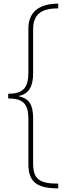

<svg xmlns="http://www.w3.org/2000/svg" viewBox="-20 -819 385 1055"><path d="M300 216V190C194 190 162 164 162 77V-168C162 -243 141 -277 84 -290V-292C142 -303 162 -349 162 -417V-657C162 -738 204 -773 300 -773V-799C192 -799 136 -750 136 -663V-421C136 -335 106 -304 25 -304V-278C106 -278 136 -249 136 -164V83C136 181 183 216 300 216Z"/></svg>

Font: Noto Sans Sinhala SemiCondensed Thin
Style: Regular
Weight: 100
Width: 4
Designer: Jelle Bosma - Monotype Design Team
Foundry: Monotype Imaging Inc.
Version: Version 2.006